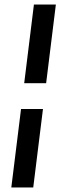

<svg xmlns="http://www.w3.org/2000/svg" viewBox="-20 -713 278 849"><path d="M130 -693H227L184 -345H87ZM73 -231H170L127 116H30Z"/></svg>

Font: Yrsa
Style: Bold Italic
Weight: 700
Italic angle: -7.10001°
Version: Version 2.004